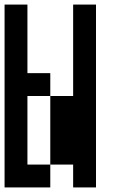

<svg xmlns="http://www.w3.org/2000/svg" viewBox="-20 -920 540 840"><path d="M0 -100V-900H100V-600H200V-500H100V-200H200V-100ZM200 -200V-500H300V-900H400V-100H300V-200Z"/></svg>

Font: GalmuriMono9 Regular
Style: Regular
Weight: 400
Designer: Lee Minseo (quiple)
Version: Version 2.399;hotconv 1.1.1;makeotfexe 2.6.0 DEVELOPMENT